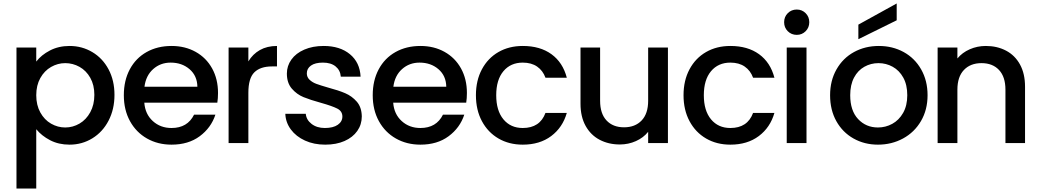

<svg xmlns="http://www.w3.org/2000/svg" viewBox="-20 -825 5999 1107"><path d="M381 -560Q453 -560 512.5 -524.5Q572 -489 606 -425Q640 -361 640 -278Q640 -195 606 -129.5Q572 -64 512.5 -27.5Q453 9 381 9Q318 9 269 -16.5Q220 -42 189 -80V262H75V-551H189V-470Q218 -508 268 -534Q318 -560 381 -560ZM356 -461Q313 -461 274.5 -439Q236 -417 212.5 -375Q189 -333 189 -276Q189 -219 212.5 -176.5Q236 -134 274.5 -112Q313 -90 356 -90Q400 -90 438.5 -112.5Q477 -135 500.5 -178Q524 -221 524 -278Q524 -335 500.5 -376.5Q477 -418 438.5 -439.5Q400 -461 356 -461Z M1233 -233H812Q817 -167 861 -127Q905 -87 969 -87Q1061 -87 1099 -164H1222Q1197 -88 1131.5 -39.5Q1066 9 969 9Q890 9 827.5 -26.5Q765 -62 729.5 -126.5Q694 -191 694 -276Q694 -361 728.5 -425.5Q763 -490 825.5 -525Q888 -560 969 -560Q1047 -560 1108 -526Q1169 -492 1203 -430.5Q1237 -369 1237 -289Q1237 -258 1233 -233ZM1118 -325Q1117 -388 1073 -426Q1029 -464 964 -464Q905 -464 863 -426.5Q821 -389 813 -325Z M1577 -560V-442H1548Q1481 -442 1446.5 -408Q1412 -374 1412 -290V0H1298V-551H1412V-471Q1437 -513 1478.5 -536.5Q1520 -560 1577 -560Z M1625 -169H1743Q1746 -134 1776.5 -110.5Q1807 -87 1853 -87Q1901 -87 1927.5 -105.5Q1954 -124 1954 -153Q1954 -184 1924.5 -199Q1895 -214 1831 -232Q1769 -249 1730 -265Q1691 -281 1662.5 -314Q1634 -347 1634 -401Q1634 -445 1660 -481.5Q1686 -518 1734.5 -539Q1783 -560 1846 -560Q1940 -560 1997.5 -512.5Q2055 -465 2059 -383H1945Q1942 -420 1915 -442Q1888 -464 1842 -464Q1797 -464 1773 -447Q1749 -430 1749 -402Q1749 -380 1765 -365Q1781 -350 1804 -341.5Q1827 -333 1872 -320Q1932 -304 1970.5 -287.5Q2009 -271 2037 -239Q2065 -207 2066 -154Q2066 -107 2040 -70Q2014 -33 1966.5 -12Q1919 9 1855 9Q1790 9 1738.5 -14.5Q1687 -38 1657 -78.5Q1627 -119 1625 -169Z M2668 -233H2247Q2252 -167 2296 -127Q2340 -87 2404 -87Q2496 -87 2534 -164H2657Q2632 -88 2566.5 -39.5Q2501 9 2404 9Q2325 9 2262.5 -26.5Q2200 -62 2164.5 -126.5Q2129 -191 2129 -276Q2129 -361 2163.5 -425.5Q2198 -490 2260.5 -525Q2323 -560 2404 -560Q2482 -560 2543 -526Q2604 -492 2638 -430.5Q2672 -369 2672 -289Q2672 -258 2668 -233ZM2553 -325Q2552 -388 2508 -426Q2464 -464 2399 -464Q2340 -464 2298 -426.5Q2256 -389 2248 -325Z M2994 -560Q3094 -560 3159.5 -512.5Q3225 -465 3248 -377H3125Q3110 -418 3077 -441Q3044 -464 2994 -464Q2924 -464 2882.5 -414.5Q2841 -365 2841 -276Q2841 -187 2882.5 -137Q2924 -87 2994 -87Q3093 -87 3125 -174H3248Q3224 -90 3158 -40.5Q3092 9 2994 9Q2915 9 2854 -26.5Q2793 -62 2758.5 -126.5Q2724 -191 2724 -276Q2724 -361 2758.5 -425.5Q2793 -490 2854 -525Q2915 -560 2994 -560Z M3831 -551V0H3717V-65Q3690 -31 3646.5 -11.5Q3603 8 3554 8Q3489 8 3437.5 -19Q3386 -46 3356.5 -99Q3327 -152 3327 -227V-551H3440V-244Q3440 -170 3477 -130.5Q3514 -91 3578 -91Q3642 -91 3679.5 -130.5Q3717 -170 3717 -244V-551Z M4191 -560Q4291 -560 4356.5 -512.5Q4422 -465 4445 -377H4322Q4307 -418 4274 -441Q4241 -464 4191 -464Q4121 -464 4079.5 -414.5Q4038 -365 4038 -276Q4038 -187 4079.5 -137Q4121 -87 4191 -87Q4290 -87 4322 -174H4445Q4421 -90 4355 -40.5Q4289 9 4191 9Q4112 9 4051 -26.5Q3990 -62 3955.5 -126.5Q3921 -191 3921 -276Q3921 -361 3955.5 -425.5Q3990 -490 4051 -525Q4112 -560 4191 -560Z M4501 -697Q4501 -728 4522 -749Q4543 -770 4574 -770Q4604 -770 4625 -749Q4646 -728 4646 -697Q4646 -666 4625 -645Q4604 -624 4574 -624Q4543 -624 4522 -645Q4501 -666 4501 -697ZM4630 -551V0H4516V-551Z M4766 -276Q4766 -360 4803 -425Q4840 -490 4904 -525Q4968 -560 5047 -560Q5126 -560 5190 -525Q5254 -490 5291 -425Q5328 -360 5328 -276Q5328 -192 5290 -127Q5252 -62 5186.5 -26.5Q5121 9 5042 9Q4964 9 4901 -26.5Q4838 -62 4802 -126.5Q4766 -191 4766 -276ZM5211 -276Q5211 -336 5188 -377.5Q5165 -419 5127 -440Q5089 -461 5045 -461Q5001 -461 4963.5 -440Q4926 -419 4904 -377.5Q4882 -336 4882 -276Q4882 -187 4927.5 -138.5Q4973 -90 5042 -90Q5086 -90 5124.5 -111Q5163 -132 5187 -174Q5211 -216 5211 -276ZM5150 -708 4929 -599V-683L5150 -805Z M5890 -325V0H5777V-308Q5777 -382 5740 -421.5Q5703 -461 5639 -461Q5575 -461 5537.5 -421.5Q5500 -382 5500 -308V0H5386V-551H5500V-488Q5528 -522 5571.5 -541Q5615 -560 5664 -560Q5729 -560 5780.5 -533Q5832 -506 5861 -453Q5890 -400 5890 -325Z"/></svg>

Font: Poppins Medium A&M
Style: Regular
Weight: 500
Designer: Ninad Kale (Devanagari), Jonny Pinhorn (Latin)
Foundry: Indian Type Foundry
Version: 4.004